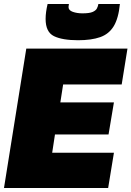

<svg xmlns="http://www.w3.org/2000/svg" viewBox="-21 -944 660 964"><path d="M-1 0 111 -700H619L590 -520H296L282 -430H551L524 -269H255L241 -177H551L522 0ZM371 -742Q292 -742 250 -762.5Q208 -783 208 -849Q208 -882 218 -924H325Q323 -914 323 -909Q323 -892 344.5 -884.5Q366 -877 393 -877Q428 -877 444 -884Q460 -891 465.5 -901.5Q471 -912 473 -924H581Q574 -852 550 -812.5Q526 -773 482 -757.5Q438 -742 371 -742Z"/></svg>

Font: Georama Black
Style: Italic
Weight: 900
Italic angle: -9°
Designer: Jean-Baptiste Levee
Foundry: Production Type
Version: Version 1.000